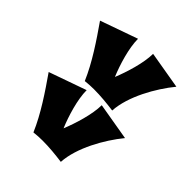

<svg xmlns="http://www.w3.org/2000/svg" viewBox="-84 -679 793 793"><g transform="rotate(-45 312.5 -283.0)"><path d="M302 -239C249 -239 172 -263 123 -283C173 -304 248 -327 302 -327L244 -491C175 -443 100 -392 23 -359C25 -342 26 -325 26 -308C26 -269 22 -230 17 -193C104 -188 208 -129 274 -75ZM602 -239C549 -239 472 -263 423 -283C473 -304 548 -327 602 -327L544 -491C475 -443 400 -392 323 -359C325 -342 326 -325 326 -308C326 -269 322 -230 317 -193C404 -188 508 -129 574 -75Z"/></g></svg>

Font: Spicy Rice
Style: Regular
Weight: 400
Designer: Astigmatic (AOETI)
Foundry: Astigmatic (AOETI)
Version: Version 1.000